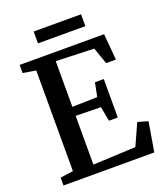

<svg xmlns="http://www.w3.org/2000/svg" viewBox="-160 -1005 958 1112"><g transform="rotate(-20 319.0 -448.5)"><path d="M117 -59.5V-680L37.5 -693V-743H558L572 -581.5H512L476 -684L241.5 -692V-410.5L396 -414L413 -499.5H467.5V-262.5H413L396.5 -352L241.5 -355V-54.5L504.5 -66.5L564.5 -199.5L627.5 -181.5L597 0H37.5V-48.5ZM472 -897V-824H180V-897Z"/></g></svg>

Font: Merriweather 36pt SemiBold
Style: Regular
Weight: 600
Version: Version 2.100